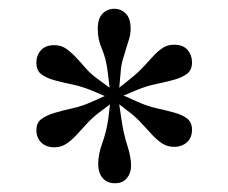

<svg xmlns="http://www.w3.org/2000/svg" viewBox="-20 -850 521 438"><path d="M252 -612 278 -592C288 -584 297 -575.5 305 -566.5C313 -557.5 320.7 -549.2 328 -541.5C335.3 -533.8 342.8 -527.5 350.5 -522.5C358.2 -517.5 367 -515 377 -515C389 -515 398.8 -518.5 406.5 -525.5C414.2 -532.5 418 -542 418 -554C418 -565.3 414.3 -573.8 407 -579.5C399.7 -585.2 390 -589.7 378 -593C366 -596.3 352.5 -599.7 337.5 -603C322.5 -606.3 307 -611.7 291 -619L262 -632L293 -645C307.7 -651 322.3 -655.5 337 -658.5C351.7 -661.5 365 -664.7 377 -668C389 -671.3 398.8 -675.8 406.5 -681.5C414.2 -687.2 418 -696 418 -708C418 -718.7 414.7 -728 408 -736C401.3 -744 391 -748 377 -748C367.7 -748 359.5 -745.8 352.5 -741.5C345.5 -737.2 338.5 -731.3 331.5 -724C324.5 -716.7 316.8 -708.3 308.5 -699C300.2 -689.7 289.7 -680 277 -670L252 -650L255 -682C255.7 -694 257.3 -704.5 260 -713.5C262.7 -722.5 265.2 -730.8 267.5 -738.5C269.8 -746.2 272.2 -753.7 274.5 -761C276.8 -768.3 278 -776 278 -784C278 -800 274.3 -811.7 267 -819C259.7 -826.3 251 -830 241 -830C230.3 -830 221.3 -826.3 214 -819C206.7 -811.7 203 -800 203 -784C203 -768 206.2 -752.8 212.5 -738.5C218.8 -724.2 223.3 -706 226 -684L230 -650L204 -669C192.7 -677 183 -685.7 175 -695C167 -704.3 159.3 -712.8 152 -720.5C144.7 -728.2 137.3 -734.5 130 -739.5C122.7 -744.5 114 -747 104 -747C90.7 -747 80.5 -743.2 73.5 -735.5C66.5 -727.8 63 -718.3 63 -707C63 -695 66.8 -686.2 74.5 -680.5C82.2 -674.8 92 -670.3 104 -667C116 -663.7 129.3 -660.5 144 -657.5C158.7 -654.5 173.3 -650 188 -644L219 -631L190 -618C175.3 -611.3 160.5 -606.3 145.5 -603C130.5 -599.7 116.8 -596.2 104.5 -592.5C92.2 -588.8 82.2 -584.2 74.5 -578.5C66.8 -572.8 63 -564.3 63 -553C63 -541.7 66.7 -532.3 74 -525C81.3 -517.7 91.3 -514 104 -514C114 -514 122.8 -516.5 130.5 -521.5C138.2 -526.5 145.7 -532.8 153 -540.5C160.3 -548.2 168 -556.5 176 -565.5C184 -574.5 193 -583 203 -591L231 -612L227 -579C224.3 -559.7 219.8 -541.3 213.5 -524C207.2 -506.7 204 -490.7 204 -476C204 -462.7 207.3 -452 214 -444C220.7 -436 230 -432 242 -432C254 -432 263.2 -435.8 269.5 -443.5C275.8 -451.2 279 -460.7 279 -472C279 -485.3 276.2 -500.7 270.5 -518C264.8 -535.3 260.3 -555.3 257 -578Z"/></svg>

Font: Libre Caslon Text
Style: Regular
Weight: 400
Designer: Pablo Impallari, Rodrigo Fuenzalida
Foundry: Pablo Impallari, Rodrigo Fuenzalida
Version: Version 1.000; ttfautohint (v0.93) -l 8 -r 50 -G 200 -x 14 -